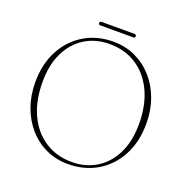

<svg xmlns="http://www.w3.org/2000/svg" viewBox="-141 -924 1037 1067"><g transform="rotate(20 378.0 -390.0)"><path d="M381 -712.5Q451.5 -712.5 511 -684.8Q570.5 -657 614.5 -607.5Q658.5 -558 682.8 -491.2Q707 -424.5 707 -347Q707 -238.5 663.8 -157.2Q620.5 -76 545 -31.2Q469.5 13.5 372.5 13.5Q302.5 13.5 243.2 -14Q184 -41.5 140.2 -91.2Q96.5 -141 72.2 -207.5Q48 -274 48 -352Q48 -460.5 91 -541.5Q134 -622.5 209.2 -667.5Q284.5 -712.5 381 -712.5ZM669.5 -330.5Q669.5 -441.5 631 -523Q592.5 -604.5 524 -648.8Q455.5 -693 365 -693Q283.5 -693 220.5 -654.2Q157.5 -615.5 121.5 -542.8Q85.5 -470 85.5 -368.5Q85.5 -256.5 123.8 -175Q162 -93.5 230.8 -49Q299.5 -4.5 389.5 -4.5Q471 -4.5 534.2 -43.5Q597.5 -82.5 633.5 -155.5Q669.5 -228.5 669.5 -330.5ZM269 -782.5Q269 -793 280.5 -793H474Q485.5 -793 485.5 -782.5Q485.5 -772.5 474 -772.5H280.5Q269 -772.5 269 -782.5Z"/></g></svg>

Font: Fraunces 72pt S000 Thin
Style: Regular
Weight: 100
Version: Version 1.000; ttfautohint (v1.8.3)